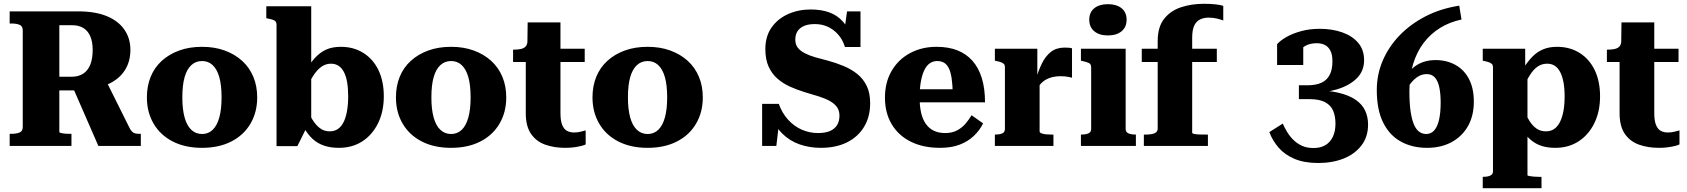

<svg xmlns="http://www.w3.org/2000/svg" viewBox="-20 -770 8899 1013"><path d="M359 -321 499 0H723V-64H715Q703 -64 694 -66Q685 -68 678 -74.5Q671 -81 665 -92L542 -339ZM293 -74V-637H360Q397 -637 421 -621.5Q445 -606 457 -577Q469 -548 469 -507Q469 -462 457 -430.5Q445 -399 420 -382Q395 -365 356 -365H272V-293H373Q381 -293 388.5 -293.5Q396 -294 404 -294.5Q412 -295 417 -296Q499 -301 555 -328Q611 -355 639.5 -400.5Q668 -446 668 -507Q668 -568 636 -614Q604 -660 543 -685Q482 -710 393 -710H31V-646H41Q67 -646 83.5 -639Q100 -632 100 -610V-100Q100 -78 83.5 -71Q67 -64 41 -64H31V0H357V-64H347Q337 -64 327.5 -64.5Q318 -65 310.5 -66.5Q303 -68 298 -69.5Q293 -71 293 -74Z M1337 -256Q1337 -178 1301.5 -117.5Q1266 -57 1200.5 -23.5Q1135 10 1046 10Q957 10 891.5 -23.5Q826 -57 790.5 -117.5Q755 -178 755 -256Q755 -316 775 -365Q795 -414 833.5 -449Q872 -484 925.5 -503.5Q979 -523 1046 -523Q1112 -523 1165.5 -503.5Q1219 -484 1257.5 -449Q1296 -414 1316.5 -365Q1337 -316 1337 -256ZM942 -256Q942 -193 954 -150Q966 -107 989.5 -85Q1013 -63 1046 -63Q1079 -63 1102 -85Q1125 -107 1137 -150Q1149 -193 1149 -256Q1149 -321 1137 -363Q1125 -405 1102 -426.5Q1079 -448 1046 -448Q1013 -448 989.5 -426.5Q966 -405 954 -363Q942 -321 942 -256Z M1768 10Q1724 10 1690 -1.5Q1656 -13 1630 -36.5Q1604 -60 1582 -99L1588 -216Q1608 -173 1626.5 -142Q1645 -111 1667.5 -94Q1690 -77 1719 -77Q1745 -77 1763.5 -90Q1782 -103 1793.5 -127Q1805 -151 1811 -185Q1817 -219 1817 -262Q1817 -304 1811.5 -336Q1806 -368 1794.5 -390Q1783 -412 1766 -423Q1749 -434 1726 -434Q1699 -434 1676 -418Q1653 -402 1632 -369.5Q1611 -337 1586 -286L1583 -381Q1612 -431 1639.5 -462Q1667 -493 1700 -508Q1733 -523 1778 -523Q1846 -523 1897.5 -490.5Q1949 -458 1977 -399.5Q2005 -341 2005 -262Q2005 -182 1975 -120.5Q1945 -59 1892 -24.5Q1839 10 1768 10ZM1439 -639Q1439 -650 1434.5 -656Q1430 -662 1420 -665.5Q1410 -669 1394 -672L1385 -674V-737H1622V-111L1601 -104L1549 1H1439Z M2651 -256Q2651 -178 2615.5 -117.5Q2580 -57 2514.5 -23.5Q2449 10 2360 10Q2271 10 2205.5 -23.5Q2140 -57 2104.5 -117.5Q2069 -178 2069 -256Q2069 -316 2089 -365Q2109 -414 2147.5 -449Q2186 -484 2239.5 -503.5Q2293 -523 2360 -523Q2426 -523 2479.5 -503.5Q2533 -484 2571.5 -449Q2610 -414 2630.5 -365Q2651 -316 2651 -256ZM2256 -256Q2256 -193 2268 -150Q2280 -107 2303.5 -85Q2327 -63 2360 -63Q2393 -63 2416 -85Q2439 -107 2451 -150Q2463 -193 2463 -256Q2463 -321 2451 -363Q2439 -405 2416 -426.5Q2393 -448 2360 -448Q2327 -448 2303.5 -426.5Q2280 -405 2268 -363Q2256 -321 2256 -256Z M2687 -443V-508H2690Q2712 -508 2728 -511.5Q2744 -515 2753 -524.5Q2762 -534 2763 -552L2860 -513H3065V-443ZM2937 -173Q2937 -135 2945.5 -112.5Q2954 -90 2970 -80.5Q2986 -71 3009 -71Q3028 -71 3045 -75.5Q3062 -80 3070 -82V-8Q3063 -4 3047 0Q3031 4 3009.5 7Q2988 10 2962 10Q2903 10 2856 -7Q2809 -24 2781.5 -64Q2754 -104 2754 -173V-494L2762 -502L2764 -652H2937Z M3688 -256Q3688 -178 3652.5 -117.5Q3617 -57 3551.5 -23.5Q3486 10 3397 10Q3308 10 3242.5 -23.5Q3177 -57 3141.5 -117.5Q3106 -178 3106 -256Q3106 -316 3126 -365Q3146 -414 3184.5 -449Q3223 -484 3276.5 -503.5Q3330 -523 3397 -523Q3463 -523 3516.5 -503.5Q3570 -484 3608.5 -449Q3647 -414 3667.5 -365Q3688 -316 3688 -256ZM3293 -256Q3293 -193 3305 -150Q3317 -107 3340.5 -85Q3364 -63 3397 -63Q3430 -63 3453 -85Q3476 -107 3488 -150Q3500 -193 3500 -256Q3500 -321 3488 -363Q3476 -405 3453 -426.5Q3430 -448 3397 -448Q3364 -448 3340.5 -426.5Q3317 -405 3305 -363Q3293 -321 3293 -256Z M4296 -68Q4332 -68 4357 -78Q4382 -88 4395.5 -108.5Q4409 -129 4409 -160Q4409 -187 4395.5 -205.5Q4382 -224 4357.5 -237.5Q4333 -251 4299.5 -261.5Q4266 -272 4225 -284Q4186 -296 4149 -312.5Q4112 -329 4082.5 -354.5Q4053 -380 4035.5 -418Q4018 -456 4018 -511Q4018 -578 4050.5 -624.5Q4083 -671 4137.5 -695.5Q4192 -720 4257 -720Q4312 -720 4354.5 -705Q4397 -690 4428 -655.5Q4459 -621 4480 -563L4430 -570L4449 -710H4520V-522H4438Q4426 -561 4402 -588Q4378 -615 4347 -629Q4316 -643 4279 -643Q4245 -643 4222 -633Q4199 -623 4187.5 -605Q4176 -587 4176 -561Q4176 -535 4189.5 -518Q4203 -501 4226.5 -489Q4250 -477 4281 -468Q4312 -459 4348 -450Q4392 -438 4431.5 -421.5Q4471 -405 4502.5 -380Q4534 -355 4552.5 -317.5Q4571 -280 4571 -225Q4571 -154 4539 -101Q4507 -48 4449 -19Q4391 10 4310 10Q4252 10 4199.5 -8Q4147 -26 4106.5 -66Q4066 -106 4042 -175L4095 -162L4076 0H4001V-222H4089Q4106 -174 4137.5 -139Q4169 -104 4210 -86Q4251 -68 4296 -68Z M4832 -254Q4832 -209 4840 -174.5Q4848 -140 4865 -116Q4882 -92 4907.5 -80Q4933 -68 4967 -68Q5003 -68 5029.5 -82Q5056 -96 5074.5 -118Q5093 -140 5106 -162L5167 -119Q5148 -81 5117 -52Q5086 -23 5042.5 -6.5Q4999 10 4939 10Q4852 10 4786.5 -22Q4721 -54 4685 -114Q4649 -174 4649 -255Q4649 -335 4684 -395.5Q4719 -456 4781 -489.5Q4843 -523 4921 -523Q4984 -523 5031 -504.5Q5078 -486 5110.5 -449.5Q5143 -413 5160 -358Q5177 -303 5177 -230H4805V-299H5029L5007 -271Q5006 -322 5001 -356Q4996 -390 4986 -410Q4976 -430 4961 -439Q4946 -448 4925 -448Q4904 -448 4887 -437Q4870 -426 4858 -402.5Q4846 -379 4839 -342.5Q4832 -306 4832 -254Z M5636 -515V-360Q5628 -362 5618.5 -364Q5609 -366 5598 -367Q5587 -368 5576 -368Q5553 -368 5533.5 -363.5Q5514 -359 5497.5 -349.5Q5481 -340 5468 -324.5Q5455 -309 5444 -286L5443 -342Q5457 -394 5476.5 -434Q5496 -474 5525 -496.5Q5554 -519 5598 -519Q5611 -519 5621 -518Q5631 -517 5636 -515ZM5229 0V-60H5230Q5253 -60 5267.5 -66Q5282 -72 5282 -90V-415Q5282 -426 5277.5 -431.5Q5273 -437 5263 -441Q5253 -445 5237 -448L5229 -450V-513H5453V-350L5465 -362V-77Q5465 -70 5476 -66Q5487 -62 5502 -61Q5517 -60 5529 -60H5538V0Z M5825 -583Q5780 -583 5753.5 -605Q5727 -627 5727 -666Q5727 -705 5753.5 -726.5Q5780 -748 5825 -748Q5871 -748 5897.5 -726.5Q5924 -705 5924 -666Q5924 -627 5897.5 -605Q5871 -583 5825 -583ZM5919 -513V-90Q5919 -72 5934.5 -66Q5950 -60 5972 -60H5973V0H5683V-60H5684Q5707 -60 5722 -66Q5737 -72 5737 -90V-415Q5737 -431 5726 -437Q5715 -443 5691 -448L5683 -450V-513Z M6004 -513H6400V-443H6004ZM6434 -739V-662Q6424 -666 6403 -671.5Q6382 -677 6357 -677Q6330 -677 6310 -666.5Q6290 -656 6280 -633Q6270 -610 6270 -571V-69Q6270 -66 6280 -63.5Q6290 -61 6307 -60.5Q6324 -60 6343 -60H6353V0H6015V-60H6026Q6055 -60 6071.5 -67Q6088 -74 6088 -92V-553Q6088 -627 6121.5 -670Q6155 -713 6210.5 -731.5Q6266 -750 6332 -750Q6366 -750 6393.5 -747Q6421 -744 6434 -739Z M6905 -294 6943 -269V-305L6887 -279Q6968 -279 7033.5 -298.5Q7099 -318 7138 -356.5Q7177 -395 7177 -452Q7177 -508 7145.5 -544.5Q7114 -581 7061 -599.5Q7008 -618 6943 -618Q6890 -618 6846 -606Q6802 -594 6769.5 -576Q6737 -558 6718 -537V-427H6856V-544Q6846 -542 6839.5 -535Q6833 -528 6829 -519.5Q6825 -511 6824 -501.5Q6823 -492 6823 -486Q6838 -510 6863.5 -526Q6889 -542 6927 -542Q6952 -542 6970.5 -532.5Q6989 -523 6999.5 -502Q7010 -481 7010 -446Q7010 -403 6995.5 -375Q6981 -347 6952 -333.5Q6923 -320 6877 -320H6833V-247H6888Q6942 -247 6972 -230.5Q7002 -214 7014 -185Q7026 -156 7026 -118Q7026 -77 7012 -48Q6998 -19 6972.5 -4Q6947 11 6910 11Q6875 11 6849 -1Q6823 -13 6803.5 -32.5Q6784 -52 6770.5 -74.5Q6757 -97 6748 -118L6677 -73Q6694 -28 6726 9Q6758 46 6809.5 68Q6861 90 6935 90Q7010 90 7069 66.5Q7128 43 7163 -2.5Q7198 -48 7198 -113Q7198 -154 7182 -187.5Q7166 -221 7131 -244.5Q7096 -268 7040.5 -281Q6985 -294 6905 -294Z M7691 -667 7679 -740Q7581 -725 7501.5 -684Q7422 -643 7364.5 -583.5Q7307 -524 7275.5 -450.5Q7244 -377 7244 -295Q7244 -191 7277.5 -123.5Q7311 -56 7371 -23Q7431 10 7509 10Q7583 10 7638.5 -20Q7694 -50 7725 -104.5Q7756 -159 7756 -234Q7756 -304 7730.5 -353Q7705 -402 7659 -427.5Q7613 -453 7554 -453Q7518 -453 7489.5 -443Q7461 -433 7440 -416Q7419 -399 7404.5 -378.5Q7390 -358 7382 -337L7389 -275Q7400 -297 7412.5 -316Q7425 -335 7439.5 -349Q7454 -363 7471 -371Q7488 -379 7508 -379Q7535 -379 7551 -360.5Q7567 -342 7574 -308.5Q7581 -275 7581 -229Q7581 -175 7572.5 -138Q7564 -101 7547 -82Q7530 -63 7505 -63Q7485 -63 7468.5 -74.5Q7452 -86 7440.5 -112Q7429 -138 7422.5 -181.5Q7416 -225 7416 -289Q7416 -368 7435.5 -432Q7455 -496 7491.5 -544Q7528 -592 7578.5 -623Q7629 -654 7691 -667Z M8113 223H7803V163H7804Q7819 163 7831 160.5Q7843 158 7850 151.5Q7857 145 7857 133V-415Q7857 -426 7852 -431.5Q7847 -437 7837 -441Q7827 -445 7811 -448L7803 -450V-513H8027V-381L8039 -379V154Q8039 157 8049.5 159Q8060 161 8074 162Q8088 163 8100 163H8113ZM8186 10Q8146 10 8115.5 0.5Q8085 -9 8060 -29Q8035 -49 8014 -80L8018 -194Q8033 -158 8049.5 -132Q8066 -106 8087 -91.5Q8108 -77 8136 -77Q8162 -77 8180.5 -90Q8199 -103 8211 -127.5Q8223 -152 8229 -185.5Q8235 -219 8235 -262Q8235 -304 8229 -336Q8223 -368 8211.5 -390Q8200 -412 8183 -423Q8166 -434 8143 -434Q8115 -434 8093 -419Q8071 -404 8052.5 -375Q8034 -346 8017 -306L8013 -403Q8038 -443 8063.5 -469.5Q8089 -496 8121 -509.5Q8153 -523 8195 -523Q8263 -523 8314.5 -490.5Q8366 -458 8394 -399.5Q8422 -341 8422 -262Q8422 -182 8392 -120.5Q8362 -59 8309 -24.5Q8256 10 8186 10Z M8458 -443V-508H8461Q8483 -508 8499 -511.5Q8515 -515 8524 -524.5Q8533 -534 8534 -552L8631 -513H8836V-443ZM8708 -173Q8708 -135 8716.5 -112.5Q8725 -90 8741 -80.5Q8757 -71 8780 -71Q8799 -71 8816 -75.5Q8833 -80 8841 -82V-8Q8834 -4 8818 0Q8802 4 8780.5 7Q8759 10 8733 10Q8674 10 8627 -7Q8580 -24 8552.5 -64Q8525 -104 8525 -173V-494L8533 -502L8535 -652H8708Z"/></svg>

Font: Roboto Serif 36pt
Style: Bold
Weight: 700
Version: Version 1.008